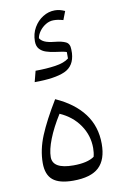

<svg xmlns="http://www.w3.org/2000/svg" viewBox="-100 -979 671 1042"><g transform="rotate(-10 235.5 -458.0)"><path d="M217.3 5.4Q140.6 5.4 105.5 -23.9Q70.3 -53.2 70.3 -117.2Q70.3 -190.4 101.8 -266.6Q133.3 -342.8 196.8 -447.3Q297.9 -402.3 350.8 -331.8Q403.8 -261.2 403.8 -165Q403.8 -78.1 359.4 -36.4Q314.9 5.4 217.3 5.4ZM206.5 -365.2Q164.1 -297.9 141.4 -239.7Q118.7 -181.6 118.7 -141.6Q118.7 -76.2 232.9 -76.2Q310.1 -76.2 348.1 -103Q354 -125 354 -150.9Q354 -220.2 314.7 -277.6Q275.4 -335 206.5 -365.2ZM315.4 -862.3Q297.4 -867.2 286.1 -868.9Q274.9 -870.6 262.7 -870.6Q239.7 -870.6 219.2 -858.2Q198.7 -845.7 184.8 -826.9Q170.9 -808.1 167.5 -788.6Q175.3 -774.9 193.6 -766.4Q211.9 -757.8 251 -753.9Q287.1 -750.5 308.6 -740.2Q330.1 -730 330.1 -698.2V-677.7Q325.7 -606.9 270.5 -582.3Q215.3 -557.6 103.5 -557.6L119.1 -617.7Q177.7 -617.7 228 -625Q278.3 -632.3 303.7 -652.8V-688Q292 -693.8 238.8 -700.2Q214.4 -703.6 192.4 -710.7Q170.4 -717.8 156.7 -733.2Q143.1 -748.5 143.1 -775.4Q143.1 -817.4 162.4 -850.6Q181.6 -883.8 212.4 -903.1Q243.2 -922.4 278.3 -922.4Q293 -922.4 305.7 -919.2Q318.4 -916 333.5 -909.2Z"/></g></svg>

Font: Pinar Regular
Style: Regular
Weight: 400
Designer: Amin Abedi
Version: Version 3.000